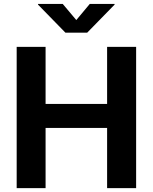

<svg xmlns="http://www.w3.org/2000/svg" viewBox="-20 -969 787 989"><path d="M65.9 0V-727.5H214.8V-433.6H531.7V-727.5H681.2V0H531.7V-310.1H214.8V0ZM303.2 -948.7 373 -865.7 442.4 -948.7H570.3V-945.3L429.2 -800.8H316.9L175.8 -945.3V-948.7Z"/></svg>

Font: Inter
Style: Bold
Weight: 700
Designer: Rasmus Andersson
Foundry: rsms
Version: Version 4.001;git-9221beed3